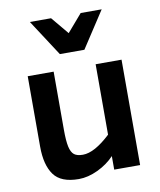

<svg xmlns="http://www.w3.org/2000/svg" viewBox="-86 -835 767 919"><g transform="rotate(-10 297.0 -375.5)"><path d="M397 0V-65.9Q363.8 -30.3 315.7 -7.6Q267.6 15.1 223.1 15.1Q136.2 15.1 101.6 -33Q66.9 -81.1 66.9 -169.9V-512.2H192.9V-230Q192.9 -175.8 199.2 -147Q205.6 -118.2 220 -107.2Q234.4 -96.2 262.2 -96.2Q318.4 -96.2 397 -169.9V-512.2H522.9V0ZM356 -589.8H236.8L122.1 -766.1H225.1L295.9 -681.2L369.1 -766.1H471.2Z"/></g></svg>

Font: Clear Sans
Style: Bold
Weight: 700
Foundry: Intel Corporation
Version: Version 1.00